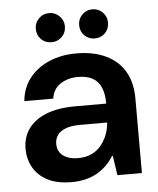

<svg xmlns="http://www.w3.org/2000/svg" viewBox="-51 -725 641 781"><g transform="rotate(-5 269.5 -334.5)"><path d="M211 12Q151 12 112 -8.5Q73 -29 54 -63.5Q35 -98 35 -139Q35 -186 59.5 -220.5Q84 -255 132 -274.5Q180 -294 251 -294H378Q378 -334 366.5 -360.5Q355 -387 331.5 -399.5Q308 -412 273 -412Q232 -412 201.5 -392.5Q171 -373 165 -333H47Q52 -387 82.5 -426Q113 -465 162.5 -486.5Q212 -508 274 -508Q345 -508 395.5 -483.5Q446 -459 472 -414Q498 -369 498 -305V0H398L386 -80H383Q369 -57 351 -40Q333 -23 312 -11.5Q291 0 265.5 6Q240 12 211 12ZM245 -83Q275 -83 298.5 -93.5Q322 -104 338 -123Q354 -142 363.5 -166Q373 -190 375 -216V-217H264Q228 -217 205 -208Q182 -199 171.5 -183.5Q161 -168 161 -148Q161 -127 171.5 -112.5Q182 -98 201 -90.5Q220 -83 245 -83ZM179 -562Q153 -562 136 -579Q119 -596 119 -622Q119 -646 136 -663.5Q153 -681 179 -681Q203 -681 220.5 -663.5Q238 -646 238 -622Q238 -596 220.5 -579Q203 -562 179 -562ZM355 -562Q330 -562 313 -579Q296 -596 296 -622Q296 -646 313 -663.5Q330 -681 355 -681Q380 -681 397 -663.5Q414 -646 414 -622Q414 -596 397 -579Q380 -562 355 -562Z"/></g></svg>

Font: DM Sans 36pt SemiBold
Style: Regular
Weight: 600
Designer: Colophon Foundry, Jonny Pinhorn
Foundry: Colophon Foundry
Version: Version 4.004;gftools[0.9.30]